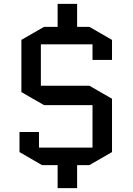

<svg xmlns="http://www.w3.org/2000/svg" viewBox="-20 -843 685 986"><path d="M275.9 123V4.9H195.8L80.1 -62V-165H180.2V-85H455.1V-303.2H206.1L89.8 -370.1V-638.2L206.1 -705.1H275.9V-823.2H376V-705.1H439L555.2 -638.2V-535.2H455.1V-615.2H189.9V-402.8H439L555.2 -335.9V-62L439 4.9H376V123Z"/></svg>

Font: Quantico
Style: Regular
Weight: 400
Designer: Matt Desmond
Foundry: MADtype
Version: Version 2.002